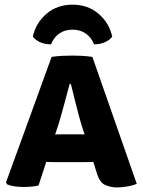

<svg xmlns="http://www.w3.org/2000/svg" viewBox="-20 -794 611 822"><path d="M211.5 -100Q203.5 -100 194.8 -100.2Q186 -100.5 178 -101L145 0Q131 3.5 114.8 5Q98.5 6.5 81 6.5Q61.5 6.5 42.2 3.8Q23 1 11 -4.5L5.5 -12.5L201 -550.5Q225 -554 248.2 -555Q271.5 -556 291 -556Q308.5 -556 329.2 -555Q350 -554 375.5 -550.5L565.5 -7Q548.5 0.5 523 4.5Q497.5 8.5 481.5 8.5Q455 8.5 430.8 -1.8Q406.5 -12 394 -54.5L379.5 -101Q371 -100.5 362.2 -100.2Q353.5 -100 345.5 -100ZM231 -263.5 216 -218Q224 -218.5 232.2 -218.8Q240.5 -219 248.5 -219H313.5Q321 -219 328 -218.8Q335 -218.5 342 -218.5L328.5 -260.5Q317 -299 305.2 -347Q293.5 -395 283.5 -434H278Q268 -396.5 255.2 -348.8Q242.5 -301 231 -263.5ZM460.5 -637Q448 -621 426.5 -612.2Q405 -603.5 382.5 -604.5Q371 -633.5 347.5 -650.2Q324 -667 290.5 -667Q257 -667 233.5 -650.2Q210 -633.5 198.5 -604.5Q176 -603.5 154.5 -612.2Q133 -621 120.5 -637Q133.5 -696 179 -735Q224.5 -774 290.5 -774Q356.5 -774 402 -735Q447.5 -696 460.5 -637Z"/></svg>

Font: Signika Negative SC
Style: Bold
Weight: 700
Designer: Anna Giedryś
Foundry: Anna Giedryś
Version: Version 2.000; ttfautohint (v1.8.3) -l 8 -r 50 -G 200 -x 9 -